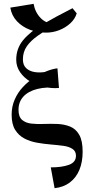

<svg xmlns="http://www.w3.org/2000/svg" viewBox="-20 -760 453 1006"><path d="M266 226 246 117Q305 117 341.5 103.5Q378 90 378 56Q378 32 359.5 20Q341 8 311.5 4Q282 0 245.5 -3Q209 -6 173 -12.5Q137 -19 107.5 -34.5Q78 -50 59.5 -79.5Q41 -109 41 -159Q41 -202 57 -238.5Q73 -275 99.5 -303.5Q126 -332 158 -352.5Q190 -373 222 -386Q254 -399 281 -402L289 -299Q224 -306 176 -294Q128 -282 102.5 -254Q77 -226 77 -185Q77 -148 95.5 -132Q114 -116 143.5 -112.5Q173 -109 209 -110.5Q245 -112 281 -110.5Q317 -109 347 -97Q377 -85 395 -54Q413 -23 413 35Q413 89 396 130Q379 171 346 196Q313 221 266 226ZM289 -299Q251 -296 211.5 -304.5Q172 -313 139 -332.5Q106 -352 85.5 -381.5Q65 -411 65 -447Q65 -506 101.5 -550Q138 -594 204.5 -633Q271 -672 360 -717L382 -690Q320 -655 268.5 -627.5Q217 -600 179 -573.5Q141 -547 120.5 -517.5Q100 -488 100 -449Q100 -419 117 -403Q134 -387 161 -382.5Q188 -378 220 -383.5Q252 -389 281 -402ZM221 -589Q177 -589 137 -604Q97 -619 69 -648.5Q41 -678 34 -720L156 -740Q164 -695 193.5 -665Q223 -635 269 -635L382 -690Q373 -660 347.5 -637Q322 -614 289 -601.5Q256 -589 221 -589Z"/></svg>

Font: Brygada 1918 SemiBold
Style: Regular
Weight: 600
Designer: Mateusz Machalski | Borys Kosmynka | Przemek Hoffer
Foundry: NIEPODLEGLA 2018
Version: Version 3.006